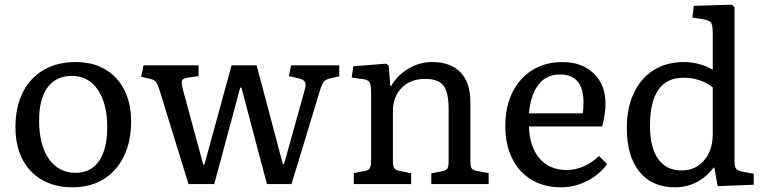

<svg xmlns="http://www.w3.org/2000/svg" viewBox="-20 -786 3263 820"><path d="M289 14Q215 14 160 -17.5Q105 -49 75.5 -106.5Q46 -164 46 -242Q46 -328 77 -390.5Q108 -453 166 -487Q224 -521 303 -521Q376 -521 429 -490Q482 -459 511 -402Q540 -345 540 -267Q540 -182 509 -118.5Q478 -55 422 -20.5Q366 14 289 14ZM303 -48Q368 -48 403 -98.5Q438 -149 438 -243Q438 -344 397.5 -403Q357 -462 287 -462Q220 -462 183.5 -413Q147 -364 147 -272Q147 -167 188.5 -107.5Q230 -48 303 -48Z M785 0 662 -399Q654 -425 646.5 -435.5Q639 -446 618 -450L583 -458L593 -507H828V-461L780 -454Q761 -451 757.5 -442Q754 -433 761 -404L848 -83H853L969 -507H1076L1188 -85H1193L1280 -397Q1288 -424 1283 -435Q1278 -446 1257 -451L1214 -461L1223 -507H1429V-460L1392 -452Q1373 -448 1364 -438Q1355 -428 1346 -398L1225 0H1120L1011 -412H1006L895 0Z M1491 0V-47L1539 -56Q1555 -59 1560 -68.5Q1565 -78 1565 -104V-386Q1565 -422 1559 -433.5Q1553 -445 1531 -448L1482 -455L1489 -503L1628 -514L1640 -507L1647 -418H1650Q1677 -465 1724.5 -493Q1772 -521 1825 -521Q1905 -521 1947 -477Q1989 -433 1989 -350V-96Q1989 -74 1995 -66Q2001 -58 2020 -55L2067 -47V0H1822V-46L1866 -54Q1885 -58 1890.5 -66Q1896 -74 1896 -96V-321Q1896 -392 1874 -420.5Q1852 -449 1796 -449Q1733 -449 1695.5 -411Q1658 -373 1658 -310V-100Q1658 -78 1663 -69Q1668 -60 1683 -57L1736 -46V0Z M2377 14Q2304 14 2250.5 -18Q2197 -50 2167.5 -109Q2138 -168 2138 -247Q2138 -330 2168.5 -391.5Q2199 -453 2254 -487Q2309 -521 2382 -521Q2465 -521 2515.5 -472.5Q2566 -424 2566 -344Q2566 -302 2552 -246H2239Q2242 -158 2284.5 -109Q2327 -60 2400 -60Q2438 -60 2474 -76Q2510 -92 2538 -120L2573 -85Q2539 -39 2486 -12.5Q2433 14 2377 14ZM2239 -302H2469Q2472 -322 2472 -348Q2472 -468 2371 -468Q2314 -468 2280.5 -425.5Q2247 -383 2239 -302Z M2862 14Q2765 14 2711 -52.5Q2657 -119 2657 -238Q2657 -325 2687 -388.5Q2717 -452 2771.5 -486.5Q2826 -521 2901 -521Q2934 -521 2967.5 -512Q3001 -503 3024 -488V-644Q3024 -679 3016.5 -689.5Q3009 -700 2981 -704L2937 -711L2943 -761L3106 -766L3117 -755V-98Q3117 -74 3123.5 -65.5Q3130 -57 3150 -53L3199 -44V3L3045 9L3031 -70H3028Q2962 14 2862 14ZM2891 -58Q2950 -58 2987 -101Q3024 -144 3024 -212V-413Q2972 -454 2899 -454Q2756 -454 2756 -248Q2756 -156 2791 -107Q2826 -58 2891 -58Z"/></svg>

Font: Literata 12pt
Style: Regular
Weight: 400
Designer: Latin by Veronika Burian and Jose Scaglione. Greek by Irene Vlachou. Cyrillic by Vera Evstafieva.
Foundry: TypeTogether
Version: Version 3.002